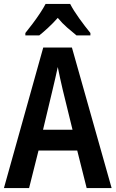

<svg xmlns="http://www.w3.org/2000/svg" viewBox="-20 -1050 588 977"><path d="M421 -93 373 -284H176L128 -93H0L200 -808H346L548 -93ZM299 -594Q292 -624 285.5 -653.5Q279 -683 274 -709Q269 -684 261 -650.5Q253 -617 248 -595L199 -390H349ZM337 -1030Q354 -997 383.5 -956Q413 -915 440 -882V-870H369Q348 -887 322 -909.5Q296 -932 274 -959Q250 -932 224.5 -908.5Q199 -885 180 -870H109V-882Q126 -903 146 -929.5Q166 -956 183.5 -982.5Q201 -1009 212 -1030Z"/></svg>

Font: Noto Sans Kannada UI Condensed SemiBold
Style: Regular
Weight: 600
Width: 3
Designer: Jelle Bosma - Monotype Design Team
Foundry: Monotype Imaging Inc.
Version: Version 2.005; ttfautohint (v1.8.4.7-5d5b)